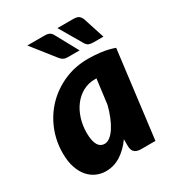

<svg xmlns="http://www.w3.org/2000/svg" viewBox="-178 -846 886 964"><g transform="rotate(-30 265.0 -364.0)"><path d="M335.5 -420Q297.5 -420 266.2 -403Q235 -386 212.5 -356.8Q190 -327.5 177.8 -288.8Q165.5 -250 165.5 -206Q165.5 -181 169.5 -163.5Q173.5 -146 180.2 -135.2Q187 -124.5 196.2 -119.5Q205.5 -114.5 216.5 -114.5Q233.5 -114.5 249.5 -127.2Q265.5 -140 279.8 -162Q294 -184 306 -213.5Q318 -243 326.5 -276.5L345 -420ZM311.5 -86.5Q280 -42.5 240.8 -17.2Q201.5 8 154.5 8Q126.5 8 100.5 -3.2Q74.5 -14.5 54.5 -37.2Q34.5 -60 22.5 -95.2Q10.5 -130.5 10.5 -178.5Q10.5 -249 36.2 -312.2Q62 -375.5 108.2 -423Q154.5 -470.5 218 -498.5Q281.5 -526.5 357.5 -526.5Q394.5 -526.5 432.5 -521.5Q470.5 -516.5 507.5 -503.5L444.5 0H361.5Q347 0 337.2 -3.8Q327.5 -7.5 321.8 -14Q316 -20.5 313.8 -29.5Q311.5 -38.5 311.5 -49ZM393.5 -736.5Q415 -736.5 425 -728.8Q435 -721 440.5 -706.5L480 -584H422Q406 -584 396 -588.2Q386 -592.5 378.5 -605L301.5 -736.5ZM228 -736.5Q238.5 -736.5 246 -734.5Q253.5 -732.5 258.8 -728.5Q264 -724.5 267.8 -719Q271.5 -713.5 275 -706.5L342 -584H275Q259 -584 249.5 -588.8Q240 -593.5 231 -605L127 -736.5Z"/></g></svg>

Font: Lato ExtraBold
Style: Italic
Weight: 800
Italic angle: -7°
Designer: Lukasz Dziedzic with Adam Twardoch and Botio Nikoltchev
Foundry: tyPoland Lukasz Dziedzic
Version: Version 2.015; 2015-08-06; http://www.latofonts.com/